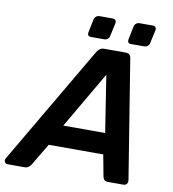

<svg xmlns="http://www.w3.org/2000/svg" viewBox="-138 -949 928 1030"><g transform="rotate(10 326.0 -434.0)"><path d="M-26 0Q-39 0 -43.5 -10Q-48 -20 -42 -30L336 -675Q342 -685 351.5 -692.5Q361 -700 376 -700H492Q507 -700 514 -692.5Q521 -685 522 -675L626 -30Q628 -16 621.5 -8Q615 0 604 0H519Q506 0 499.5 -6.5Q493 -13 491 -23L469 -141H172L99 -19Q94 -12 86 -6Q78 0 66 0ZM231 -256H459L411 -565ZM512 -750Q502 -750 497.5 -756Q493 -762 495 -772L510 -845Q512 -855 520 -861.5Q528 -868 538 -868H611Q621 -868 626 -861.5Q631 -855 629 -845L613 -772Q611 -762 603 -756Q595 -750 585 -750ZM294 -750Q284 -750 279.5 -756Q275 -762 277 -772L292 -845Q294 -855 302 -861.5Q310 -868 320 -868H393Q403 -868 408 -861.5Q413 -855 411 -845L395 -772Q393 -762 385 -756Q377 -750 367 -750Z"/></g></svg>

Font: Rubik Light Medium
Style: Italic
Weight: 500
Italic angle: -12°
Version: Version 2.104